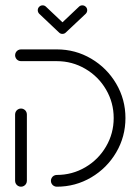

<svg xmlns="http://www.w3.org/2000/svg" viewBox="-20 -705 523 725"><path d="M59.3 -295.2Q65.2 -295.2 70.4 -292.2Q75.6 -289.3 78.5 -284.1Q81.5 -278.9 81.5 -273V-22.2Q81.5 -16.3 78.5 -11.1Q75.6 -5.9 70.4 -3Q65.2 0 59.3 0Q53.3 0 48.1 -3Q43 -5.9 40 -11.1Q37 -16.3 37 -22.2V-273Q37 -278.9 40 -284.1Q43 -289.3 48.1 -292.2Q53.3 -295.2 59.3 -295.2ZM172.2 -22.2Q172.2 -28.1 175.2 -33.3Q178.1 -38.5 183.3 -41.5Q188.5 -44.4 194.4 -44.4Q252.6 -44.4 302 -73.3Q351.5 -102.2 380.4 -151.7Q409.3 -201.1 409.3 -259.3Q409.3 -317.4 380.4 -366.9Q351.5 -416.3 302 -445.2Q252.6 -474.1 194.4 -474.1H59.3Q53.3 -474.1 48.1 -477Q43 -480 40 -485.2Q37 -490.4 37 -496.3Q37 -502.2 40 -507.4Q43 -512.6 48.1 -515.6Q53.3 -518.5 59.3 -518.5H194.4Q264.8 -518.5 324.3 -483.5Q383.7 -448.5 418.7 -389.1Q453.7 -329.6 453.7 -259.3Q453.7 -188.9 418.7 -129.4Q383.7 -70 324.3 -35Q264.8 0 194.4 0Q188.5 0 183.3 -3Q178.1 -5.9 175.2 -11.1Q172.2 -16.3 172.2 -22.2ZM215.6 -577Q223.3 -577 228.7 -582.4Q234.1 -587.8 234.1 -595.6Q234.1 -599.3 232.6 -602.8Q231.1 -606.3 228.5 -608.9L153.7 -679.6Q148.5 -684.8 141.1 -684.8Q133.3 -684.8 128 -679.4Q122.6 -674.1 122.6 -666.3Q122.6 -662.6 124.1 -659.1Q125.6 -655.6 128.1 -653L203 -582.2Q208.1 -577 215.6 -577ZM229.3 -583 303.7 -653Q306.3 -655.6 307.8 -659.1Q309.3 -662.6 309.3 -666.3Q309.3 -674.1 303.9 -679.4Q298.5 -684.8 290.7 -684.8Q283.3 -684.8 278.1 -679.6L204.1 -609.6Z"/></svg>

Font: 26F Galaxy Sans
Style: Regular
Weight: 400
Designer: C₂₉H₂₅N₃O₅
Version: Version 1.100;FEAKit 1.0